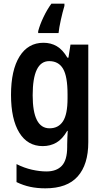

<svg xmlns="http://www.w3.org/2000/svg" viewBox="-20 -786 568 1046"><path d="M217 -553Q257 -553 289 -534.5Q321 -516 347 -472H353L364 -543H461V-11Q461 110 403.5 175Q346 240 227 240Q183 240 145 232Q107 224 70 206V108Q112 129 154 138.5Q196 148 233 148Q288 148 317 117Q346 86 346 15V3Q346 -14 347 -35Q348 -56 349 -73H346Q320 -28 287 -9Q254 10 213 10Q130 10 85 -63.5Q40 -137 40 -269Q40 -404 86.5 -478.5Q133 -553 217 -553ZM248 -453Q158 -453 158 -267Q158 -87 250 -87Q298 -87 323 -125Q348 -163 348 -250V-272Q348 -370 323.5 -411.5Q299 -453 248 -453ZM331 -754Q321 -721 311.5 -678Q302 -635 299 -606H188V-616Q197 -651 216.5 -692Q236 -733 260 -766H331Z"/></svg>

Font: Noto Sans Sinhala Condensed SemiBold
Style: Regular
Weight: 600
Width: 3
Designer: Jelle Bosma - Monotype Design Team
Foundry: Monotype Imaging Inc.
Version: Version 2.006; ttfautohint (v1.8.4.7-5d5b)